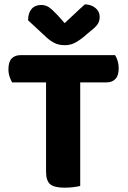

<svg xmlns="http://www.w3.org/2000/svg" viewBox="-20 -861 590 888"><path d="M351 -480V-1Q340 2 320 4.5Q300 7 278 7Q231 7 212 -9Q193 -25 193 -67V-480H36Q30 -490 24.5 -506Q19 -522 19 -541Q19 -575 34 -590.5Q49 -606 75 -606H512Q519 -596 524 -580Q529 -564 529 -545Q529 -512 514 -496Q499 -480 473 -480ZM279 -754Q302 -775 326 -798Q350 -821 373 -841Q402 -840 421.5 -824Q441 -808 441 -783Q441 -763 431.5 -749Q422 -735 397 -716L363 -687Q337 -667 319 -659.5Q301 -652 279 -652Q252 -652 231.5 -662.5Q211 -673 193 -690L110 -767Q110 -801 126 -819.5Q142 -838 171 -838Q190 -838 205.5 -828Q221 -818 247 -790Z"/></svg>

Font: Baloo Da 2
Style: Bold
Weight: 700
Designer: Noopur Datye, Sulekha Rajkumar and Ek Type
Foundry: Ek Type
Version: Version 1.640;hotconv 1.0.111;makeotfexe 2.5.65597; ttfautoh